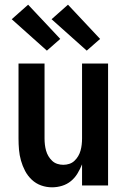

<svg xmlns="http://www.w3.org/2000/svg" viewBox="-20 -791 540 819"><path d="M202 8Q178 8 155.5 0Q133 -8 115.5 -24.5Q98 -41 87 -62Q76 -83 69.5 -106Q63 -129 61 -152.5Q59 -176 59 -200V-520H170V-200Q170 -187 171.5 -174Q173 -161 176.5 -148.5Q180 -136 186.5 -125Q193 -114 202.5 -105Q212 -96 224.5 -92Q237 -88 250 -88Q263 -88 275.5 -92Q288 -96 297.5 -105Q307 -114 313.5 -125Q320 -136 323.5 -148.5Q327 -161 328.5 -174Q330 -187 330 -200V-520H441V0H330V-90Q322 -70 310.5 -51Q299 -32 282.5 -18.5Q266 -5 245 1.5Q224 8 202 8ZM350 -575 200 -709 270 -771 407 -625ZM180 -575 30 -709 100 -771 237 -625Z"/></svg>

Font: Iosevka Term Curly
Style: Bold
Weight: 700
Designer: Belleve Invis
Foundry: Belleve Invis
Version: Version 32.3.0